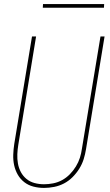

<svg xmlns="http://www.w3.org/2000/svg" viewBox="-20 -914 540 942"><path d="M196 8Q169 8 144 1.5Q119 -5 99.5 -20Q80 -35 67.5 -56.5Q55 -78 49.5 -103Q44 -128 45 -155Q46 -182 50 -208L137 -735H157L70 -205Q66 -181 65 -157.5Q64 -134 68 -111.5Q72 -89 82.5 -69.5Q93 -50 110 -36Q127 -22 149.5 -16Q172 -10 196 -10Q218 -10 241 -14.5Q264 -19 285 -30.5Q306 -42 323 -59.5Q340 -77 352.5 -97.5Q365 -118 372 -140Q379 -162 382 -185L473 -735H493L402 -182Q398 -157 390.5 -133Q383 -109 369 -86.5Q355 -64 336 -45Q317 -26 294 -14Q271 -2 245.5 3Q220 8 196 8ZM190 -876 191 -894H491L490 -876Z"/></svg>

Font: Iosevka Term Curly Th Obl
Style: Regular
Weight: 100
Italic angle: -9°
Designer: Belleve Invis
Foundry: Belleve Invis
Version: Version 32.3.0